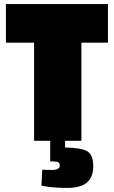

<svg xmlns="http://www.w3.org/2000/svg" viewBox="-20 -690 559 941"><path d="M310 231Q245 231 200 223L183 220L187 142Q218 143 235 143Q273 143 273 121Q273 109 265 105Q257 101 235 101H226V0H147V-481H9V-670H509V-481H379V0H299V33Q378 34 407.5 51.5Q437 69 437 124Q437 179 405.5 205Q374 231 310 231Z"/></svg>

Font: Titillium Web
Style: Black
Weight: 900
Version: Version 1.001;PS 35.000;hotconv 1.0.70;makeotf.lib2.5.55311